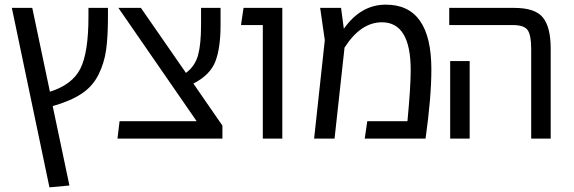

<svg xmlns="http://www.w3.org/2000/svg" viewBox="-20 -597 2474 827"><path d="M361 -563H445V-527Q445 -438 437 -381.5Q429 -325 404 -275Q379 -225 331.5 -193.5Q284 -162 207 -140L279 202L193 210L31 -563H119L195 -202Q291 -232 326 -301Q361 -370 361 -525Z M813 -237 938 -56V0H486L495 -75H827L490 -563H587L781 -283Q820 -312 833 -359Q846 -406 846 -489V-563H930V-489Q930 -390 907.5 -332Q885 -274 813 -237Z M1112 0V-489H1018L1029 -563H1196V0Z M1642 -577Q1838 -577 1838 -298Q1838 -178 1813 0H1551L1562 -75H1735Q1749 -222 1749 -295Q1749 -501 1625 -501Q1534 -501 1464 -392L1421 0H1333L1379 -424L1359 -563H1449L1461 -473Q1534 -577 1642 -577Z M2268 0V-387Q2268 -445 2253 -467Q2238 -489 2190 -489H1915V-563H2195Q2285 -563 2318.5 -521.5Q2352 -480 2352 -387V0ZM1919 0V-334H2003V0Z"/></svg>

Font: FiraGO Book
Style: Regular
Weight: 350
Designer: bBox Type
Foundry: bBox Type GmbH
Version: Version 1.001;PS 001.001;hotconv 1.0.88;makeotf.lib2.5.64775